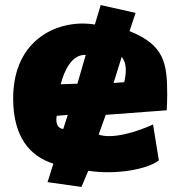

<svg xmlns="http://www.w3.org/2000/svg" viewBox="-20 -651 681 759"><path d="M32 -262C32 -501 216 -577 355 -554L378 -631L516 -600L492 -528C630 -473 641 -401 641 -276C641 -265 640 -224 639 -215L398 -197L370 -119C426 -99 527 -132 585 -159L608 -17C562 19 437 41 329 24L302 88L168 69L191 -4C96 -34 32 -112 32 -262ZM220 -318 286 -320 319 -434C263 -437 233 -369 220 -318ZM248 -197 204 -193C199 -158 210 -144 230 -141ZM429 -323 471 -326C479 -360 483 -400 461 -426Z"/></svg>

Font: Repo Black
Style: Regular
Weight: 900
Designer: Stefan Peev
Foundry: Context Ltd
Version: Version 1.502